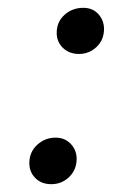

<svg xmlns="http://www.w3.org/2000/svg" viewBox="-20 -461 318 491"><path d="M111 10Q86 10 70.5 -5.5Q55 -21 55 -44Q55 -72 75 -90.5Q95 -109 122 -109Q146 -109 161 -93Q176 -77 176 -55Q176 -27 157 -8.5Q138 10 111 10ZM182 -323Q157 -323 141 -338.5Q125 -354 125 -377Q125 -405 145 -423Q165 -441 193 -441Q217 -441 231.5 -425Q246 -409 246 -387Q246 -359 227 -341Q208 -323 182 -323Z"/></svg>

Font: Lisu Bosa Light
Style: Italic
Weight: 300
Italic angle: -19°
Designer: David Morse, Annie Olsen, Victor Gaultney, Frank Grießhammer (Latin)
Foundry: SIL International
Version: Version 2.000